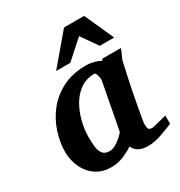

<svg xmlns="http://www.w3.org/2000/svg" viewBox="-173 -842 914 974"><g transform="rotate(-30 284.0 -355.0)"><path d="M199.2 12.2Q153.3 12.2 121.3 -5.6Q89.4 -23.4 69.6 -51.5Q49.8 -79.6 41 -111.3Q32.2 -143.1 32.2 -170.9Q32.2 -226.6 50.8 -284.4Q69.3 -342.3 107.4 -391.1Q145.5 -439.9 204.6 -470Q263.7 -500 344.2 -500Q365.7 -500 387.7 -494.1Q409.7 -488.3 426.8 -479L434.1 -487.8H541Q536.1 -472.7 526.9 -453.1Q517.6 -433.6 516.1 -426.8Q497.1 -344.2 480.7 -262Q464.4 -179.7 451.2 -97.2Q451.2 -74.7 455.6 -65.9Q460 -57.1 478 -57.1Q480 -57.1 491.9 -60.1Q503.9 -63 519.5 -66.9Q535.2 -70.8 548.3 -74.2Q561.5 -77.6 564.9 -78.1V-29.8Q531.7 -16.1 491.5 -2Q451.2 12.2 413.1 12.2Q348.6 12.2 329.1 -33.2Q302.7 -15.6 269 -1.7Q235.4 12.2 199.2 12.2ZM231 -63Q247.6 -63 265.4 -72.8Q283.2 -82.5 298.6 -96.2Q314 -109.9 323.2 -121.1L375 -394Q376 -397 374.3 -408.7Q372.6 -420.4 368.7 -431.2Q364.7 -441.9 358.9 -441.9Q311 -441.9 275.9 -417Q240.7 -392.1 218 -352.1Q195.3 -312 184.1 -265.9Q172.9 -219.7 172.9 -176.8Q172.9 -147.9 175.8 -121.8Q178.7 -95.7 191.2 -79.3Q203.6 -63 231 -63ZM538.1 -550.8H454.1L387.2 -646L281.2 -550.8H198.2L343.3 -722.2H460.9Z"/></g></svg>

Font: Charis
Style: Bold Italic
Weight: 700
Italic angle: -11°
Designer: Walt Agee, Miriam Martin, Annie Olsen, Victor Gaultney, Lorna Priest, Alan Ward, Bob Hallissy, Martin Hosken, Sharon Cor
Foundry: SIL Global
Version: Version 7.000